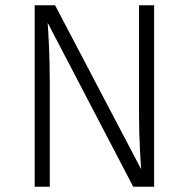

<svg xmlns="http://www.w3.org/2000/svg" viewBox="-20 -705 713 725"><path d="M562 -685H505V-269C505 -180 511 -95 513 -66L188 -685H111V0H168V-383C168 -506 163 -572 160 -619L483 0H562Z"/></svg>

Font: FiraGO Light
Style: Regular
Weight: 300
Designer: bBox Type
Foundry: bBox Type GmbH
Version: Version 1.001;PS 001.001;hotconv 1.0.88;makeotf.lib2.5.64775